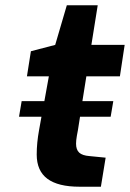

<svg xmlns="http://www.w3.org/2000/svg" viewBox="-20 -707 492 727"><path d="M307 -418 292 -324H409L399 -265H283L275 -214Q274 -210 271 -192.5Q268 -175 268 -163Q268 -140 280 -129Q292 -118 319 -116L380 -110L362 0H281Q200 0 159.5 -30Q119 -60 119 -122Q119 -166 128 -215L137 -265H52L62 -324H148L165 -418H82L97 -513L189 -537L233 -687H350L326 -537H452L434 -418Z"/></svg>

Font: Exo
Style: Bold Italic
Weight: 700
Italic angle: -9°
Designer: Natanael Gama
Foundry: Natanael Gama
Version: Version 1.500; ttfautohint (v1.6)